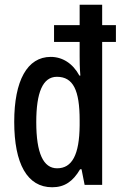

<svg xmlns="http://www.w3.org/2000/svg" viewBox="-20 -780 514 810"><path d="M200 10C253 10 288 -15 318 -66H324L337 0H411V-603H469V-674H411V-760H316V-674H208V-603H316V-541C316 -524 316 -497 319 -461H315C287 -513 243 -540 194 -540C95 -540 40 -440 40 -266C40 -89 95 10 200 10ZM221 -70C163 -70 133 -133 133 -265C133 -389 160 -456 220 -456C289 -456 316 -399 316 -273V-251C315 -127 284 -70 221 -70Z"/></svg>

Font: Noto Sans Gurmukhi UI ExtraCondensed Medium
Style: Regular
Weight: 500
Width: 2
Designer: Jelle Bosma - Monotype Design Team
Foundry: Monotype Imaging Inc.
Version: Version 2.004